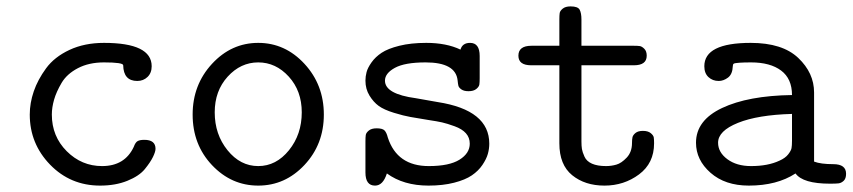

<svg xmlns="http://www.w3.org/2000/svg" viewBox="-20 -574 2665 600"><path d="M73 -216Q73 -252 85.5 -288.5Q98 -325 124 -360.5Q150 -396 197 -418Q244 -440 305 -440Q454 -440 454 -367Q454 -346 441 -333.5Q428 -321 409 -321Q366 -321 365 -370Q365 -379 305 -379Q258 -379 223.5 -361Q189 -343 172.5 -315Q156 -287 149 -262.5Q142 -238 142 -216Q142 -148 188.5 -101.5Q235 -55 299 -55Q370 -55 398 -115Q403 -129 410 -133Q417 -137 431 -137Q466 -137 466 -109Q466 -100 458 -83.5Q450 -67 432.5 -45.5Q415 -24 378 -9Q341 6 293 6Q200 6 136.5 -59.5Q73 -125 73 -216Z M582 -216Q582 -309 642.5 -374.5Q703 -440 787 -440Q871 -440 931.5 -374.5Q992 -309 992 -216Q992 -123 931.5 -58.5Q871 6 787 6Q703 6 642.5 -58Q582 -122 582 -216ZM651 -223Q651 -154 691 -104.5Q731 -55 787 -55Q843 -55 883 -104.5Q923 -154 923 -223Q923 -290 882.5 -334.5Q842 -379 787 -379Q732 -379 691.5 -334.5Q651 -290 651 -223Z M1122 -35V-132Q1122 -145 1123 -152Q1124 -159 1132.5 -166Q1141 -173 1157 -173Q1175 -173 1181.5 -166.5Q1188 -160 1192 -144Q1221 -55 1320 -55Q1384 -55 1416 -75Q1448 -95 1448 -125Q1448 -144 1436 -157.5Q1424 -171 1400.5 -179.5Q1377 -188 1361.5 -191.5Q1346 -195 1319 -199Q1283 -205 1262.5 -208.5Q1242 -212 1211 -221.5Q1180 -231 1163.5 -243Q1147 -255 1134.5 -275.5Q1122 -296 1122 -322Q1122 -335 1125.5 -348.5Q1129 -362 1141 -379Q1153 -396 1172.5 -409Q1192 -422 1228 -431Q1264 -440 1312 -440Q1375 -440 1419 -419Q1425 -440 1449 -440Q1479 -440 1479 -399V-330Q1479 -317 1478 -310Q1477 -303 1468.5 -296Q1460 -289 1444 -289Q1430 -289 1422 -294.5Q1414 -300 1412.5 -306Q1411 -312 1410 -323Q1404 -379 1310 -379Q1245 -379 1214 -362Q1183 -345 1183 -322Q1183 -280 1280 -267Q1287 -266 1348 -255Q1509 -230 1509 -125Q1509 -109 1504.5 -93Q1500 -77 1487.5 -58.5Q1475 -40 1454.5 -26Q1434 -12 1399 -3Q1364 6 1319 6Q1241 6 1189 -32Q1177 6 1152 6Q1122 6 1122 -35Z M1600 -400Q1600 -431 1641 -431H1728V-513Q1728 -526 1729 -533Q1730 -540 1738.5 -547Q1747 -554 1763 -554Q1786 -554 1791.5 -543.5Q1797 -533 1797 -513V-431H1961Q1973 -431 1979.5 -430Q1986 -429 1993.5 -421.5Q2001 -414 2001 -400Q2001 -370 1961 -370H1797V-132Q1797 -118 1798.5 -108.5Q1800 -99 1806.5 -84.5Q1813 -70 1830 -62.5Q1847 -55 1874 -55Q1890 -55 1906 -59.5Q1922 -64 1938.5 -81.5Q1955 -99 1955 -127Q1955 -138 1956.5 -145Q1958 -152 1966 -158.5Q1974 -165 1989 -165Q2005 -165 2013.5 -158Q2022 -151 2023 -144.5Q2024 -138 2024 -126Q2024 -64 1977 -29Q1930 6 1869 6Q1808 6 1768 -26.5Q1728 -59 1728 -126V-370H1640Q1600 -370 1600 -400Z M2155 -128Q2155 -198 2236.5 -236.5Q2318 -275 2455 -277Q2455 -328 2421 -353.5Q2387 -379 2327 -379Q2305 -379 2291 -378Q2276 -377 2273 -375Q2270 -373 2270 -367Q2269 -342 2255 -331.5Q2241 -321 2226 -321Q2207 -321 2194 -333Q2181 -345 2181 -367Q2181 -440 2326 -440Q2425 -440 2474.5 -393Q2524 -346 2524 -285V-69Q2545 -61 2584 -61Q2624 -61 2624 -31Q2624 -16 2616.5 -9Q2609 -2 2600.5 -1Q2592 0 2574 0Q2489 0 2466 -32Q2408 6 2320 6Q2246 6 2200.5 -34Q2155 -74 2155 -128ZM2224 -128Q2224 -98 2253 -76.5Q2282 -55 2327 -55Q2380 -55 2416 -72Q2434 -80 2443 -91.5Q2452 -103 2453.5 -111Q2455 -119 2455 -134V-218Q2348 -215 2286 -190Q2224 -165 2224 -128Z"/></svg>

Font: CMU Typewriter Text
Style: Regular
Weight: 500
Monospace: yes
Version: Version 0.7.0